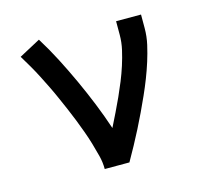

<svg xmlns="http://www.w3.org/2000/svg" viewBox="-83 -621 765 714"><g transform="rotate(-15 300.0 -264.0)"><path d="M236 0Q236 -26 229.5 -51.5Q223 -77 215.5 -102.5Q208 -128 199 -152.5Q190 -177 180.5 -201.5Q171 -226 160.5 -250Q150 -274 139.5 -298Q129 -322 117.5 -345.5Q106 -369 94 -392.5Q82 -416 69 -438.5Q56 -461 42 -484L124 -528Q152 -483 176.5 -435.5Q201 -388 223.5 -339Q246 -290 266 -240.5Q286 -191 303 -140Q316 -166 329 -192.5Q342 -219 354 -245.5Q366 -272 377 -299Q388 -326 397 -354Q406 -382 412.5 -410.5Q419 -439 419 -468V-520H515V-468Q515 -436 508 -405Q501 -374 491.5 -344Q482 -314 470.5 -284.5Q459 -255 446 -226Q433 -197 419.5 -168.5Q406 -140 391.5 -111.5Q377 -83 362 -55.5Q347 -28 331 0Z"/></g></svg>

Font: Iosevka SS04 Medium Extended
Style: Regular
Weight: 500
Width: 7
Monospace: yes
Designer: Belleve Invis
Foundry: Belleve Invis
Version: Version 19.0.0; ttfautohint (v1.8.4)